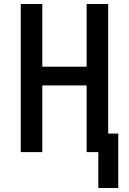

<svg xmlns="http://www.w3.org/2000/svg" viewBox="-20 -755 640 953"><path d="M468 178V0H410V-331H190V0H83V-735H190V-424H410V-735H517V-92H567V178Z"/></svg>

Font: Iosevka Aile Semibold
Style: Regular
Weight: 600
Designer: Belleve Invis
Foundry: Belleve Invis
Version: Version 31.1.0; ttfautohint (v1.8.4)